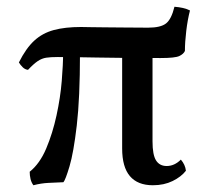

<svg xmlns="http://www.w3.org/2000/svg" viewBox="-20 -540 619 569"><path d="M63 -333Q54 -334 47 -341Q40 -348 36 -355Q57 -397 81.5 -419.5Q106 -442 139.5 -451Q173 -460 220 -460Q231 -460 248 -459.5Q265 -459 289.5 -459Q314 -459 346 -458.5Q378 -458 419 -458Q456 -458 472 -470.5Q488 -483 497 -520Q510 -519 521.5 -516.5Q533 -514 543 -509Q536 -482 532 -448.5Q528 -415 528 -389Q524 -380 511.5 -374Q499 -368 456 -368Q343 -368 266 -369.5Q189 -371 151 -371Q130 -371 117 -369Q104 -367 92 -359Q80 -351 63 -333ZM79 9Q73 1 70.5 -9.5Q68 -20 68 -31Q98 -55 117 -100Q136 -145 147.5 -198Q159 -251 163 -300Q167 -349 167 -382L217 -381Q217 -249 207.5 -168Q198 -87 186 -47Q174 -7 168 0Q145 1 123.5 2Q102 3 79 9ZM433 9Q388 9 365 -18Q342 -45 342 -100V-391H432V-121Q432 -81 442.5 -64.5Q453 -48 474 -48Q497 -48 516 -67Q529 -52 531 -34Q517 -16 491.5 -3.5Q466 9 433 9Z"/></svg>

Font: Vollkorn
Style: Regular
Weight: 400
Designer: Friedrich Althausen
Foundry: Friedrich Althausen
Version: Version 5.001